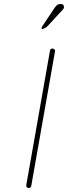

<svg xmlns="http://www.w3.org/2000/svg" viewBox="-20 -943 342 964"><path d="M122 1Q110 -2 112 -14L231 -689Q233 -701 245 -699Q258 -697 256 -684L137 -10Q135 1 124 1ZM196 -798Q189 -794 189 -801Q189 -806 193 -812L255 -905Q267 -923 283 -923Q292 -923 295.5 -920.5Q299 -918 300 -913.5Q301 -909 301 -908Q304 -903 291 -890L220 -813Q212 -804 196 -798Z"/></svg>

Font: Quicksand
Style: Light Italic
Weight: 300
Italic angle: -12°
Designer: Andrew Paglinawan
Foundry: Andrew Paglinawan
Version: 1.002